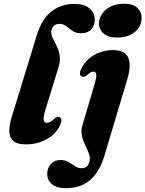

<svg xmlns="http://www.w3.org/2000/svg" viewBox="-20 -740 759 1002"><path d="M366.5 -719.5Q421.5 -719.5 448 -695.5Q474.5 -671.5 474.5 -638Q474.5 -606 456 -586.2Q437.5 -566.5 403 -566.5Q381.5 -566.5 367.2 -574Q353 -581.5 341.5 -591.2Q330 -601 318 -608.2Q306 -615.5 289.5 -615.5Q277 -615.5 267.5 -610Q258 -604.5 253 -595Q248 -585.5 247 -573Q247 -559.5 253.5 -545.2Q260 -531 268.5 -515Q277 -499 284 -480.5Q291 -462 292.2 -439Q293.5 -416 285 -388L216.5 -165.5Q205 -127 208.2 -113Q211.5 -99 224 -99Q232.5 -99 242 -103.8Q251.5 -108.5 262 -119Q271.5 -127.5 278.2 -129.2Q285 -131 291.5 -128Q299.5 -124 300.5 -112.8Q301.5 -101.5 292.5 -84Q279 -55.5 252.8 -33.5Q226.5 -11.5 191.5 1Q156.5 13.5 115 13.5Q70.5 13.5 50.2 -3.8Q30 -21 28.8 -53.2Q27.5 -85.5 41.5 -130.5L172 -556Q198.5 -641.5 248.8 -680.5Q299 -719.5 366.5 -719.5ZM645 -329 524.5 74.5Q500 156 451 199Q402 242 323.5 242Q276 242 251.2 221.2Q226.5 200.5 226.5 167Q226.5 136 245.8 115.5Q265 95 295.5 95Q319.5 95 337.5 105.5Q355.5 116 371.5 127Q387.5 138 406 138Q420.5 138 431.2 130.2Q442 122.5 447 102Q451 86 446.2 69.5Q441.5 53 433 35.5Q424.5 18 416.8 -1Q409 -20 406 -41.2Q403 -62.5 410 -86L474 -302.5Q485 -339.5 482 -353Q479 -366.5 467.5 -366.5Q461 -366.5 454 -363Q447 -359.5 436.5 -350Q426 -341.5 419.2 -339.8Q412.5 -338 405.5 -341Q397.5 -345 397 -356.5Q396.5 -368 406 -385Q420.5 -413.5 445 -434.5Q469.5 -455.5 501.8 -467Q534 -478.5 572 -478.5Q630.5 -478.5 648.5 -440.5Q666.5 -402.5 645 -329ZM590.5 -544Q544 -544 520 -566Q496 -588 496.5 -619.5Q497.5 -646 513.5 -669Q529.5 -692 558.5 -706.2Q587.5 -720.5 627.5 -720.5Q676 -720.5 698 -697.8Q720 -675 719 -644Q718.5 -615.5 702.2 -592.8Q686 -570 657.5 -557Q629 -544 590.5 -544Z"/></svg>

Font: Fraunces
Style: Bold Italic
Weight: 700
Italic angle: -16°
Version: Version 1.000;[b76b70a41]